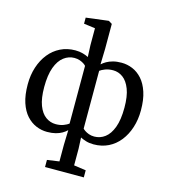

<svg xmlns="http://www.w3.org/2000/svg" viewBox="-147 -935 1143 1294"><g transform="rotate(15 424.0 -288.0)"><path d="M289.5 243.5V194L373.5 182V66L376.5 -37Q363.5 -24 344.8 -13Q326 -2 300.2 4.8Q274.5 11.5 240.5 11.5Q201 11.5 164 -4Q127 -19.5 97.2 -52.2Q67.5 -85 50 -137.5Q32.5 -190 32.5 -265Q32.5 -330 50.5 -385.2Q68.5 -440.5 101.5 -481.8Q134.5 -523 181 -546Q227.5 -569 284.5 -569Q313.5 -569 337.8 -562Q362 -555 376 -547L372.5 -630V-747L293.5 -757.5V-800L446.5 -819H451L474.5 -804.5V-630L471.5 -521.5Q485 -534 503.8 -544.8Q522.5 -555.5 547.8 -562.2Q573 -569 607 -569Q646.5 -569 683.8 -553.5Q721 -538 750.5 -505Q780 -472 797.5 -419.2Q815 -366.5 815 -292Q815 -227.5 797.2 -172.2Q779.5 -117 746.8 -75.5Q714 -34 668 -11.2Q622 11.5 565 11.5Q535 11.5 511 4Q487 -3.5 472.5 -11.5L476 66V182L560 194V243.5ZM283.5 -54Q314.5 -54 338 -63.2Q361.5 -72.5 373.5 -82V-484.5Q369.5 -490 358.2 -497.8Q347 -505.5 330 -511.8Q313 -518 291.5 -518Q251.5 -518 217.8 -492.5Q184 -467 164.2 -413.5Q144.5 -360 144.5 -276Q144.5 -197.5 163.2 -148.5Q182 -99.5 213.8 -76.8Q245.5 -54 283.5 -54ZM556 -40.5Q597 -40.5 630.2 -65.5Q663.5 -90.5 683.2 -143.5Q703 -196.5 703 -281Q703 -360.5 684 -409.8Q665 -459 633.8 -482Q602.5 -505 565 -505Q534 -505 510 -495.8Q486 -486.5 474 -477V-74Q478.5 -68.5 489.8 -60.8Q501 -53 517.8 -46.8Q534.5 -40.5 556 -40.5Z"/></g></svg>

Font: Merriweather 20pt
Style: Regular
Weight: 400
Version: Version 2.100